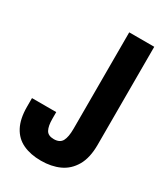

<svg xmlns="http://www.w3.org/2000/svg" viewBox="-175 -770 758 864"><g transform="rotate(30 204.5 -337.5)"><path d="M180 12Q126 12 86.5 -6.5Q47 -25 26 -65Q5 -105 5 -167V-212H131V-177Q131 -140 141.5 -120.5Q152 -101 182 -101Q213 -101 224.5 -122Q236 -143 236 -186V-687H366V-178Q366 -110 341.5 -68Q317 -26 275.5 -7Q234 12 180 12Z"/></g></svg>

Font: Archivo ExtraCondensed
Style: Bold
Weight: 700
Width: 2
Designer: Hector Gatti
Foundry: Omnibus-Type
Version: Version 2.001